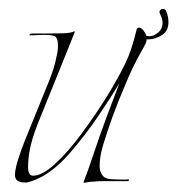

<svg xmlns="http://www.w3.org/2000/svg" viewBox="-20 -399 392 424"><path d="M33 4Q26 4 19.5 0.5Q13 -3 13 -13Q13 -27 23.5 -57.5Q34 -88 53 -133Q76 -189 88.5 -220.5Q101 -252 105 -275Q108 -286 108 -299Q108 -317 99 -320Q95 -321 90 -321.5Q85 -322 78 -322Q70 -322 61.5 -321.5Q53 -321 47 -321Q44 -321 45.5 -323Q47 -325 51 -325H86Q103 -325 119 -325.5Q135 -326 142 -329Q146 -331 145 -328L129 -288L70 -142Q54 -104 48 -78.5Q42 -53 42 -30Q42 -11 53 -11Q73 -11 101 -36.5Q129 -62 159.5 -103Q190 -144 218 -189Q241 -227 256 -257.5Q271 -288 281 -331Q282 -338 287 -338Q292 -338 296.5 -332Q301 -326 302 -323Q304 -317 304 -314Q304 -308 301.5 -303Q299 -298 297 -294Q286 -275 276 -255Q266 -235 258 -215Q242 -178 228 -140Q215 -103 207.5 -78Q200 -53 200 -32Q200 -20 206.5 -11.5Q213 -3 230 -3Q239 -3 248.5 -2.5Q258 -2 263 -3Q265 -3 265 -1.5Q265 0 263 1H233Q220 1 208 1Q196 1 188 2Q178 2 170 4Q163 6 165 2Q174 -21 187.5 -61.5Q201 -102 217 -145L244 -216Q225 -184 196.5 -142Q168 -100 135.5 -62.5Q103 -25 71 -8Q65 -5 58 -2Q51 1 43 3Q41 4 38 4Q35 4 33 4ZM307 -312Q298 -312 292 -315.5Q286 -319 287 -322Q289 -324 291 -324Q301 -319 311 -319Q319 -319 329 -327Q339 -335 339 -349Q339 -357 334 -367Q331 -373 333 -375.5Q335 -378 337 -379H340Q346 -379 347 -374Q350 -367 351 -361Q352 -355 352 -350Q352 -330 337 -321Q322 -312 307 -312Z"/></svg>

Font: Explora
Style: Regular
Weight: 400
Designer: Robert E. Leuschke
Foundry: Robert E. Leuschke
Version: Version 1.010